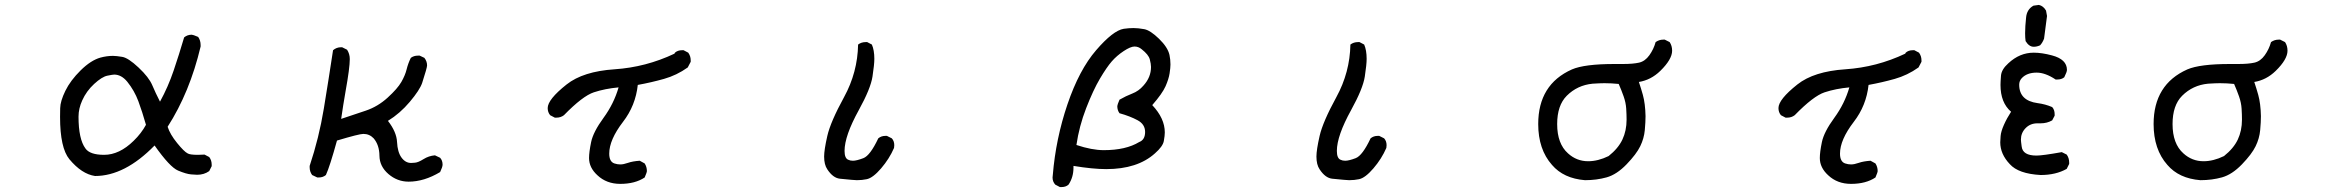

<svg xmlns="http://www.w3.org/2000/svg" viewBox="-20 -711 9540 780"><path d="M366 4Q312 -4 262 -64Q224 -110 224 -236Q224 -243 224.5 -271.5Q225 -300 245.5 -342Q266 -384 307.5 -425Q349 -466 388 -477Q414 -484 439 -484Q452 -484 476.5 -480Q501 -476 543 -436.5Q585 -397 598.5 -365Q612 -333 630 -298Q663 -358 685.5 -424.5Q708 -491 728 -559Q741 -570 759 -570Q764 -570 785 -561Q795 -547 795 -528V-522Q751 -336 661 -196Q671 -165 699.5 -130Q728 -95 742 -88Q751 -82 784 -82L811 -83L830 -73Q840 -60 840 -42V-36L830 -16Q809 -1 781 -1Q776 -1 756.5 -2.5Q737 -4 703.5 -18Q670 -32 608 -120Q487 4 366 4ZM403 -82Q465 -82 523 -139Q554 -169 573 -204Q558 -257 542 -300Q526 -343 497 -379Q473 -408 444 -408Q438 -408 416 -403.5Q394 -399 362.5 -370Q331 -341 314 -303Q299 -270 299 -237Q299 -146 327 -108Q345 -82 403 -82Z M1640 27Q1594 27 1558 -4Q1522 -35 1521.5 -78.5Q1521 -122 1498 -149Q1481 -167 1456 -167Q1439 -167 1349 -140Q1320 -35 1304 0Q1292 10 1275 10H1269L1248 0Q1238 -14 1238 -31V-37Q1276 -151 1295.5 -269.5Q1315 -388 1333 -507Q1347 -519 1365 -519H1370L1390 -509Q1401 -492 1401 -471Q1401 -435 1384 -341Q1374 -284 1366 -228Q1417 -245 1466 -261.5Q1515 -278 1555 -314.5Q1595 -351 1610.5 -378Q1626 -405 1632 -429.5Q1638 -454 1649 -476Q1661 -485 1678 -485H1685L1704 -476Q1715 -462 1715 -445Q1715 -436 1695 -374Q1685 -345 1645 -297.5Q1605 -250 1556 -220Q1591 -175 1593 -134Q1595 -93 1611 -71Q1627 -49 1650 -49Q1652 -49 1665.5 -50Q1679 -51 1700.5 -64.5Q1722 -78 1747 -80L1768 -70Q1778 -59 1778 -42Q1778 -33 1768 -12Q1703 27 1640 27Z M2500 36Q2444 36 2407 1Q2373 -30 2373 -69Q2373 -93 2381.5 -134Q2390 -175 2432 -232.5Q2474 -290 2493 -356Q2438 -351 2392.5 -336Q2347 -321 2271 -243Q2258 -233 2240 -233H2234L2215 -243Q2205 -255 2205 -272Q2205 -307 2282 -368Q2349 -421 2476.5 -429.5Q2604 -438 2720 -493L2722 -497Q2733 -507 2751 -507H2757L2776 -497Q2786 -483 2786 -466V-460L2774 -437Q2729 -405 2677.5 -390.5Q2626 -376 2571 -366Q2562 -282 2511 -216Q2455 -143 2455 -87Q2455 -54 2476 -47Q2488 -43 2500 -43Q2513 -43 2531.5 -49.5Q2550 -56 2579 -58L2599 -47Q2608 -33 2608 -16Q2608 -11 2599 10Q2560 36 2500 36Z M3461 21Q3451 21 3392 15Q3364 12 3341 -23Q3328 -42 3328 -75Q3328 -102 3341 -159Q3354 -216 3409 -316.5Q3464 -417 3466 -530Q3479 -540 3497 -540H3503L3522 -530Q3532 -507 3532 -472Q3532 -449 3524.5 -400Q3517 -351 3469 -264Q3411 -159 3411 -98Q3411 -68 3426 -62Q3434 -58 3445 -58Q3460 -58 3487.5 -68.5Q3515 -79 3548 -149Q3560 -159 3577 -159H3583L3603 -149Q3613 -138 3613 -121L3612 -110Q3593 -66 3559.5 -27Q3526 12 3501 17Q3482 21 3461 21Z M4292 49H4286L4267 39Q4256 27 4256 10L4257 0Q4269 -147 4316.5 -287Q4364 -427 4433 -507Q4502 -587 4545 -594Q4566 -597 4585 -597Q4604 -597 4628.5 -592.5Q4653 -588 4688.5 -553.5Q4724 -519 4731 -488Q4735 -469 4735 -449Q4735 -436 4731.5 -413Q4728 -390 4715 -360.5Q4702 -331 4661 -284Q4712 -230 4712 -173Q4712 -160 4708 -138Q4704 -116 4672 -88Q4601 -24 4474 -24Q4420 -24 4341 -37V-30Q4341 9 4321 39Q4310 49 4292 49ZM4464 -101Q4554 -101 4608 -134Q4632 -143 4632 -175Q4632 -206 4601.5 -222.5Q4571 -239 4528 -251Q4519 -263 4519 -280Q4519 -285 4528 -306Q4554 -321 4580 -331Q4606 -341 4625 -363Q4656 -397 4656 -439Q4656 -451 4651 -470Q4646 -489 4618 -511Q4605 -522 4589 -522Q4573 -522 4545 -503.5Q4517 -485 4496.5 -461.5Q4476 -438 4448.5 -391.5Q4421 -345 4392.5 -271.5Q4364 -198 4353 -122Q4416 -101 4464 -101Z M5461 21Q5451 21 5392 15Q5364 12 5341 -23Q5328 -42 5328 -75Q5328 -102 5341 -159Q5354 -216 5409 -316.5Q5464 -417 5466 -530Q5479 -540 5497 -540H5503L5522 -530Q5532 -507 5532 -472Q5532 -449 5524.5 -400Q5517 -351 5469 -264Q5411 -159 5411 -98Q5411 -68 5426 -62Q5434 -58 5445 -58Q5460 -58 5487.5 -68.5Q5515 -79 5548 -149Q5560 -159 5577 -159H5583L5603 -149Q5613 -138 5613 -121L5612 -110Q5593 -66 5559.5 -27Q5526 12 5501 17Q5482 21 5461 21Z M6419 21Q6332 14 6285 -41Q6229 -104 6229 -207Q6229 -368 6366 -429Q6417 -451 6539 -451H6573Q6614 -451 6638.5 -456.5Q6663 -462 6680.5 -486.5Q6698 -511 6706 -540Q6720 -550 6737 -550H6743L6763 -540Q6773 -525 6773 -505Q6773 -470 6725 -423Q6687 -386 6638 -378Q6647 -351 6654 -326Q6664 -290 6665 -239Q6665 -216 6662 -182.5Q6659 -149 6643.5 -117Q6628 -85 6588 -43.5Q6548 -2 6507 9.5Q6466 21 6419 21ZM6432 -56Q6472 -56 6515 -77Q6554 -108 6571 -144Q6588 -180 6588 -225Q6588 -245 6586.5 -269.5Q6585 -294 6576 -319.5Q6567 -345 6556 -370Q6526 -373 6498 -373Q6481 -373 6450 -371Q6388 -365 6345 -322Q6306 -283 6306 -207Q6306 -127 6350 -88Q6385 -56 6432 -56Z M7500 36Q7444 36 7407 1Q7373 -30 7373 -69Q7373 -93 7381.5 -134Q7390 -175 7432 -232.5Q7474 -290 7493 -356Q7438 -351 7392.5 -336Q7347 -321 7271 -243Q7258 -233 7240 -233H7234L7215 -243Q7205 -255 7205 -272Q7205 -307 7282 -368Q7349 -421 7476.5 -429.5Q7604 -438 7720 -493L7722 -497Q7733 -507 7751 -507H7757L7776 -497Q7786 -483 7786 -466V-460L7774 -437Q7729 -405 7677.5 -390.5Q7626 -376 7571 -366Q7562 -282 7511 -216Q7455 -143 7455 -87Q7455 -54 7476 -47Q7488 -43 7500 -43Q7513 -43 7531.5 -49.5Q7550 -56 7579 -58L7599 -47Q7608 -33 7608 -16Q7608 -11 7599 10Q7560 36 7500 36Z M8270 0Q8180 -5 8145 -44Q8106 -85 8106 -133Q8106 -140 8107.5 -158.5Q8109 -177 8121 -204Q8133 -231 8150 -257Q8107 -294 8107 -366Q8107 -378 8109 -403.5Q8111 -429 8139 -454Q8185 -497 8242 -497Q8275 -497 8316 -486Q8377 -470 8377 -427Q8377 -419 8366 -397Q8355 -388 8338 -388H8331Q8289 -416 8254 -416Q8214 -416 8193 -393Q8183 -382 8183 -367Q8183 -302 8258 -292Q8289 -288 8317 -276Q8327 -265 8327 -247V-241L8317 -222Q8296 -210 8270 -210H8257Q8228 -210 8209 -190.5Q8190 -171 8190 -144Q8190 -138 8193 -116Q8197 -79 8253 -79Q8278 -79 8356 -93L8376 -83Q8386 -69 8386 -51V-45L8376 -25Q8332 0 8270 0ZM8242 -521Q8223 -521 8209 -544Q8207 -557 8207 -576Q8207 -603 8211 -640Q8214 -673 8241 -688L8263 -691Q8281 -687 8292 -668L8296 -646L8284 -554Q8278 -538 8268 -527Q8255 -521 8242 -521Z M8919 21Q8832 14 8785 -41Q8729 -104 8729 -207Q8729 -368 8866 -429Q8917 -451 9039 -451H9073Q9114 -451 9138.5 -456.5Q9163 -462 9180.5 -486.5Q9198 -511 9206 -540Q9220 -550 9237 -550H9243L9263 -540Q9273 -525 9273 -505Q9273 -470 9225 -423Q9187 -386 9138 -378Q9147 -351 9154 -326Q9164 -290 9165 -239Q9165 -216 9162 -182.5Q9159 -149 9143.5 -117Q9128 -85 9088 -43.5Q9048 -2 9007 9.5Q8966 21 8919 21ZM8932 -56Q8972 -56 9015 -77Q9054 -108 9071 -144Q9088 -180 9088 -225Q9088 -245 9086.5 -269.5Q9085 -294 9076 -319.5Q9067 -345 9056 -370Q9026 -373 8998 -373Q8981 -373 8950 -371Q8888 -365 8845 -322Q8806 -283 8806 -207Q8806 -127 8850 -88Q8885 -56 8932 -56Z"/></svg>

Font: Xiaolai Mono SC
Style: Regular
Weight: 400
Monospace: yes
Designer: LXGW / Nozomi Seto
Version: Version 3.113;September 30, 2024